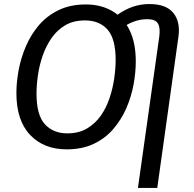

<svg xmlns="http://www.w3.org/2000/svg" viewBox="-20 -723 957 945"><path d="M715.4 -703.1Q798.6 -703.1 833.8 -658.5Q869 -614 857.9 -539.7L754 202.1H658.9L763.9 -542.7Q769.9 -585.6 757.4 -607Q745 -628.5 706.1 -628.5Q677.1 -628.5 651.7 -621Q626.3 -613.5 600.4 -598.6L553.1 -647Q594.1 -676.1 633.2 -689.6Q672.3 -703.1 715.4 -703.1ZM402 -701.1Q476.1 -701.1 531.7 -669.1Q587.2 -637.1 617.7 -574.6Q648.3 -512.1 648.3 -421.1Q648.3 -366.1 637.3 -306.5Q626.3 -247 601.8 -190.5Q577.2 -134 537.7 -88Q498.2 -41.9 441.1 -14.9Q384 12.1 307.9 12.1Q195.7 12.1 128.2 -59Q60.7 -130 60.7 -265Q60.7 -318.1 71.7 -377.6Q82.7 -437.1 107.2 -494.6Q131.7 -552.1 171.2 -598.6Q210.8 -645.1 268.3 -673.1Q325.9 -701.1 402 -701.1ZM397.9 -622.5Q342 -622.5 301.7 -599Q261.3 -575.5 233.9 -536Q206.5 -496.5 190.1 -449.1Q173.6 -401.6 166.7 -352.7Q159.7 -303.8 159.7 -261.9Q159.7 -156.3 201 -111.4Q242.3 -66.6 311.1 -66.6Q367.9 -66.6 408.2 -90.6Q448.6 -114.6 476 -153.5Q503.4 -192.5 519.3 -240.5Q535.3 -288.4 542.2 -337.4Q549.2 -386.3 549.2 -428.2Q549.2 -531.8 509.4 -577.2Q469.6 -622.5 397.9 -622.5Z"/></svg>

Font: Fira Sans Variable
Style: Italic
Weight: 397
Italic angle: -8°
Designer: Carrois Corporate & Edenspiekermann AG
Foundry: Carrois Corporate GbR & Edenspiekermann AG
Version: Version 4.202